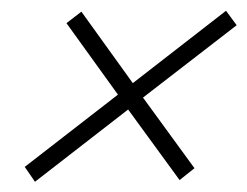

<svg xmlns="http://www.w3.org/2000/svg" viewBox="-20 -468 469 364"><path d="M46.3 -123.4 26.9 -151.6 203.6 -288.6 106 -424.1 134.3 -445.9 231.8 -310.4 408.5 -447.6 428.7 -420.2 251.1 -283 348.7 -149.1 320.5 -126.6 222.9 -260.4Z"/></svg>

Font: Playfair 5pt SemiExpanded Light 12pt
Style: Italic
Weight: 300
Italic angle: -15.6°
Version: Version 2.000;gftools[0.9.28]